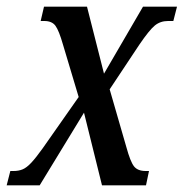

<svg xmlns="http://www.w3.org/2000/svg" viewBox="-36 -556 551 576"><path d="M-16 0 -5 -43H5Q20 -43 32 -48Q44 -53 58 -68Q72 -83 92 -111L200 -265L153 -422Q141 -464 130.5 -478.5Q120 -493 97 -493H86L96 -536H225L276 -335L393 -536H495L484 -493H468Q445 -493 428.5 -479.5Q412 -466 382 -422L293 -288L343 -115Q355 -71 366 -57Q377 -43 401 -43H411L402 0H270L216 -218L83 0Z"/></svg>

Font: Noto Serif ExtraCondensed Medium
Style: Italic
Weight: 500
Width: 2
Italic angle: -12°
Designer: Monotype Design Team
Foundry: Monotype Imaging Inc.
Version: Version 2.013; ttfautohint (v1.8.4.7-5d5b)